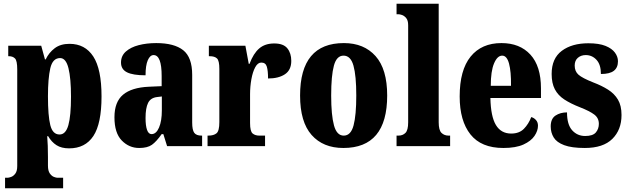

<svg xmlns="http://www.w3.org/2000/svg" viewBox="-20 -780 3358 1025"><path d="M7 225V169H20Q27 169 39.5 164.5Q52 160 62 146.5Q72 133 72 106V-409Q72 -456 60 -468Q48 -480 27 -480H24V-536H200L220 -463H224Q241 -499 272 -522.5Q303 -546 351 -546Q434 -546 478 -478.5Q522 -411 522 -265Q522 -120 478.5 -54Q435 12 349 12Q308 12 281.5 -5Q255 -22 237 -53H232Q234 -29 235 -1.5Q236 26 236 58V104Q236 132 246 146Q256 160 268 164.5Q280 169 287 169H317V225ZM298 -62Q331 -62 345 -112Q359 -162 359 -264Q359 -362 345.5 -416Q332 -470 301 -470Q261 -470 248.5 -415.5Q236 -361 236 -266Q236 -162 248.5 -112Q261 -62 298 -62Z M723 10Q669 10 630 -30Q591 -70 591 -154Q591 -236 637 -274.5Q683 -313 775 -317L843 -320V-374Q843 -486 800 -486Q781 -486 769 -458.5Q757 -431 757 -378Q690 -378 658 -394Q626 -410 626 -446Q626 -482 652 -505Q678 -528 720.5 -539Q763 -550 814 -550Q910 -550 958 -512Q1006 -474 1006 -380V-126Q1006 -86 1017 -71Q1028 -56 1056 -56H1059V0H872L852 -64H843Q815 -24 791 -7Q767 10 723 10ZM789 -64Q814 -64 829 -99Q844 -134 844 -191V-265L819 -262Q784 -258 770.5 -230.5Q757 -203 757 -150Q757 -109 765 -86.5Q773 -64 789 -64Z M1088 0V-56H1092Q1121 -56 1136 -68.5Q1151 -81 1151 -128V-412Q1151 -456 1138.5 -468Q1126 -480 1099 -480H1095V-536H1290L1308 -439H1312Q1333 -495 1364 -521.5Q1395 -548 1444 -548Q1493 -548 1514 -522Q1535 -496 1535 -455Q1535 -406 1501 -383.5Q1467 -361 1411 -361Q1411 -402 1404.5 -424Q1398 -446 1375 -446Q1356 -446 1342.5 -421Q1329 -396 1322 -357Q1315 -318 1315 -277V-123Q1315 -79 1328.5 -67.5Q1342 -56 1365 -56H1395V0Z M1813 10Q1705 10 1643.5 -59.5Q1582 -129 1582 -270Q1582 -550 1816 -550Q1923 -550 1985 -480.5Q2047 -411 2047 -270Q2047 10 1813 10ZM1815 -56Q1853 -56 1867.5 -110.5Q1882 -165 1882 -270Q1882 -376 1867 -429.5Q1852 -483 1814 -483Q1777 -483 1762.5 -429.5Q1748 -376 1748 -270Q1748 -165 1763 -110.5Q1778 -56 1815 -56Z M2097 0V-56H2107Q2130 -56 2144.5 -70.5Q2159 -85 2159 -127V-645Q2159 -671 2148.5 -683.5Q2138 -696 2126 -700Q2114 -704 2107 -704H2097V-760H2322V-127Q2322 -85 2337 -70.5Q2352 -56 2375 -56H2383V0Z M2667 10Q2549 10 2491.5 -62.5Q2434 -135 2434 -265Q2434 -406 2492.5 -478Q2551 -550 2657 -550Q2755 -550 2811.5 -488.5Q2868 -427 2868 -308V-257H2598Q2600 -158 2627.5 -112.5Q2655 -67 2709 -67Q2752 -67 2777 -92.5Q2802 -118 2816 -155Q2831 -151 2841.5 -139Q2852 -127 2852 -109Q2852 -82 2833.5 -54.5Q2815 -27 2774.5 -8.5Q2734 10 2667 10ZM2708 -322Q2709 -398 2697.5 -440.5Q2686 -483 2661 -483Q2635 -483 2617.5 -441.5Q2600 -400 2600 -322Z M3102 10Q3032 10 2992 -5Q2952 -20 2936 -46Q2920 -72 2920 -105Q2920 -146 2945.5 -163Q2971 -180 3007 -180Q3007 -115 3034.5 -84.5Q3062 -54 3104 -54Q3145 -54 3161 -73Q3177 -92 3177 -119Q3177 -150 3152.5 -168.5Q3128 -187 3077 -207Q3026 -227 2992.5 -249Q2959 -271 2942 -303.5Q2925 -336 2925 -385Q2925 -468 2979 -508.5Q3033 -549 3121 -549Q3178 -549 3212.5 -535Q3247 -521 3263 -499Q3279 -477 3279 -453Q3279 -419 3257 -402Q3235 -385 3188 -385Q3188 -435 3164.5 -460.5Q3141 -486 3107 -486Q3082 -486 3065 -471.5Q3048 -457 3048 -430Q3048 -399 3068.5 -381Q3089 -363 3147 -340Q3192 -323 3226 -301.5Q3260 -280 3279 -248Q3298 -216 3298 -166Q3298 -87 3249 -38.5Q3200 10 3102 10Z"/></svg>

Font: Noto Serif Tamil ExtraCondensed Black
Style: Regular
Weight: 900
Width: 2
Designer: Indian Type Foundry, Tom Grace, and the Monotype Design Team
Foundry: Monotype Imaging Inc.
Version: Version 2.004; ttfautohint (v1.8.4.7-5d5b)